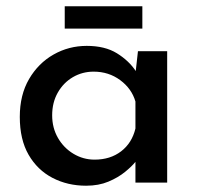

<svg xmlns="http://www.w3.org/2000/svg" viewBox="-20 -581 631 611"><path d="M254 10Q195 10 147 -15Q99 -40 71 -88.5Q43 -137 43 -209Q43 -279 72.5 -329.5Q102 -380 150.5 -407.5Q199 -435 256 -435Q314 -435 352 -411.5Q390 -388 412 -355L419 -418H512V0H411V-66Q400 -52 378 -34Q356 -16 325 -3Q294 10 254 10ZM281 -73Q331 -73 365.5 -99.5Q400 -126 411 -172V-258Q399 -299 362.5 -326Q326 -353 278 -353Q242 -353 212 -335.5Q182 -318 164 -286.5Q146 -255 146 -214Q146 -174 164.5 -142Q183 -110 214 -91.5Q245 -73 281 -73ZM186 -561H433V-490H186Z"/></svg>

Font: Reem Kufi Ink
Style: Regular
Weight: 400
Designer: Khaled Hosny
Version: Version 1.7